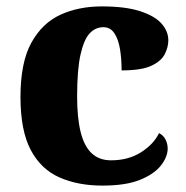

<svg xmlns="http://www.w3.org/2000/svg" viewBox="-20 -570 582 600"><path d="M300 10Q224 10 166 -15.5Q108 -41 76 -101.5Q44 -162 44 -267Q44 -375 78 -436.5Q112 -498 169 -524Q226 -550 298 -550Q372 -550 418 -535Q464 -520 485 -496Q506 -472 506 -444Q506 -423 495 -401Q484 -379 453 -364.5Q422 -350 360 -350Q360 -386 355 -416.5Q350 -447 337.5 -466Q325 -485 303 -485Q278 -485 260 -465.5Q242 -446 231.5 -399Q221 -352 221 -268Q221 -202 232 -157.5Q243 -113 266.5 -91Q290 -69 327 -69Q381 -69 420.5 -94Q460 -119 477 -154Q491 -147 497.5 -133.5Q504 -120 504 -106Q504 -80 483 -53Q462 -26 417.5 -8Q373 10 300 10Z"/></svg>

Font: Noto Rashi Hebrew ExtraBold
Style: Regular
Weight: 800
Version: Version 1.006